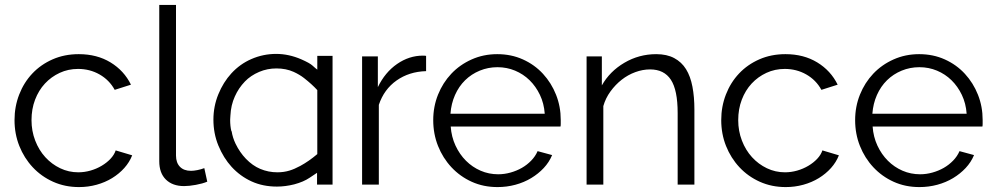

<svg xmlns="http://www.w3.org/2000/svg" viewBox="-20 -750 4042 780"><path d="M39 -262Q39 -317 58 -366Q77 -415 111.5 -451.5Q146 -488 194 -509Q242 -530 300 -530Q374 -530 429 -496.5Q484 -463 512 -406L446 -385Q424 -425 384.5 -447.5Q345 -470 297 -470Q257 -470 222.5 -454Q188 -438 162.5 -410.5Q137 -383 122.5 -345Q108 -307 108 -262Q108 -218 123 -179Q138 -140 164 -111.5Q190 -83 224.5 -66.5Q259 -50 298 -50Q323 -50 347.5 -57Q372 -64 393 -76.5Q414 -89 429 -105Q444 -121 450 -139L517 -119Q506 -91 485 -67.5Q464 -44 435.5 -26.5Q407 -9 372.5 0.5Q338 10 301 10Q244 10 196 -11.5Q148 -33 113 -70.5Q78 -108 58.5 -157Q39 -206 39 -262Z M627 -730H695V-118Q695 -89 711 -72.5Q727 -56 756 -56Q767 -56 782 -59Q797 -62 810 -67L822 -12Q803 -4 775.5 1Q748 6 728 6Q681 6 654 -20.5Q627 -47 627 -95Z M1105 8Q1048 8 1002 -13Q956 -34 921 -72Q888 -108 867 -159Q847 -208 847 -264Q847 -318 867 -367Q887 -416 920 -452Q955 -490 1001 -510Q1049 -531 1102 -531Q1153 -531 1204 -509Q1238 -494 1249 -484Q1261 -473 1269 -467V-523H1331V0H1268V-48Q1249 -35 1238 -28Q1213 -11 1175 -1Q1139 8 1105 8ZM1103 -472Q1066 -472 1033 -458Q998 -443 975 -419Q949 -392 934 -358Q918 -323 916 -280Q915 -271 915 -263Q915 -237 920 -217H921Q925 -191 937 -166Q954 -131 979 -105Q1006 -77 1037 -64Q1070 -50 1107 -50Q1133 -50 1156 -57Q1176 -63 1200 -76Q1235 -95 1269 -124V-384Q1247 -408 1215 -433Q1197 -447 1173 -458Q1142 -472 1103 -472Z M1711 -461Q1642 -459 1591 -423Q1540 -387 1519 -324V0H1451V-521H1515V-396Q1544 -456 1593 -490Q1642 -524 1698 -524Q1706 -524 1711 -523Z M2001 10Q1944 10 1896.5 -11.5Q1849 -33 1814 -70.5Q1779 -108 1759.5 -157Q1740 -206 1740 -262Q1740 -317 1759.5 -365.5Q1779 -414 1813.5 -450.5Q1848 -487 1896 -508.5Q1944 -530 2000 -530Q2057 -530 2104.5 -508.5Q2152 -487 2186 -450Q2220 -413 2239 -365Q2258 -317 2258 -263Q2258 -255 2258 -247Q2258 -239 2257 -236H1811Q1814 -194 1830.5 -158.5Q1847 -123 1873 -97Q1899 -71 1932.5 -56.5Q1966 -42 2004 -42Q2029 -42 2054 -49Q2079 -56 2100 -68Q2121 -80 2138 -97.5Q2155 -115 2164 -136L2223 -120Q2211 -91 2189 -67.5Q2167 -44 2138 -26.5Q2109 -9 2074 0.5Q2039 10 2001 10ZM2193 -288Q2190 -330 2173.5 -364.5Q2157 -399 2131.5 -424Q2106 -449 2072.5 -463Q2039 -477 2001 -477Q1963 -477 1929 -463Q1895 -449 1869.5 -424Q1844 -399 1828.5 -364Q1813 -329 1810 -288Z M2801 0H2733V-291Q2733 -384 2705.5 -426Q2678 -468 2621 -468Q2591 -468 2561 -457Q2531 -446 2505.5 -426Q2480 -406 2460 -378.5Q2440 -351 2431 -319V0H2363V-521H2425V-403Q2457 -460 2516.5 -495Q2576 -530 2646 -530Q2689 -530 2719 -514Q2749 -498 2767 -469Q2785 -440 2793 -398Q2801 -356 2801 -305Z M2910 -262Q2910 -317 2929 -366Q2948 -415 2982.5 -451.5Q3017 -488 3065 -509Q3113 -530 3171 -530Q3245 -530 3300 -496.5Q3355 -463 3383 -406L3317 -385Q3295 -425 3255.5 -447.5Q3216 -470 3168 -470Q3128 -470 3093.5 -454Q3059 -438 3033.5 -410.5Q3008 -383 2993.5 -345Q2979 -307 2979 -262Q2979 -218 2994 -179Q3009 -140 3035 -111.5Q3061 -83 3095.5 -66.5Q3130 -50 3169 -50Q3194 -50 3218.5 -57Q3243 -64 3264 -76.5Q3285 -89 3300 -105Q3315 -121 3321 -139L3388 -119Q3377 -91 3356 -67.5Q3335 -44 3306.5 -26.5Q3278 -9 3243.5 0.5Q3209 10 3172 10Q3115 10 3067 -11.5Q3019 -33 2984 -70.5Q2949 -108 2929.5 -157Q2910 -206 2910 -262Z M3715 10Q3658 10 3610.5 -11.5Q3563 -33 3528 -70.5Q3493 -108 3473.5 -157Q3454 -206 3454 -262Q3454 -317 3473.5 -365.5Q3493 -414 3527.5 -450.5Q3562 -487 3610 -508.5Q3658 -530 3714 -530Q3771 -530 3818.5 -508.5Q3866 -487 3900 -450Q3934 -413 3953 -365Q3972 -317 3972 -263Q3972 -255 3972 -247Q3972 -239 3971 -236H3525Q3528 -194 3544.5 -158.5Q3561 -123 3587 -97Q3613 -71 3646.5 -56.5Q3680 -42 3718 -42Q3743 -42 3768 -49Q3793 -56 3814 -68Q3835 -80 3852 -97.5Q3869 -115 3878 -136L3937 -120Q3925 -91 3903 -67.5Q3881 -44 3852 -26.5Q3823 -9 3788 0.5Q3753 10 3715 10ZM3907 -288Q3904 -330 3887.5 -364.5Q3871 -399 3845.5 -424Q3820 -449 3786.5 -463Q3753 -477 3715 -477Q3677 -477 3643 -463Q3609 -449 3583.5 -424Q3558 -399 3542.5 -364Q3527 -329 3524 -288Z"/></svg>

Font: Oxford Sans
Style: Regular
Weight: 400
Designer: Matt McInerney, Pablo Impallari, Rodrigo Fuenzalida
Foundry: Matt McInerney, Pablo Impallari, Rodrigo Fuenzalida
Version: Version 3.000g; ttfautohint (v1.5) -l 8 -r 28 -G 28 -x 14 -D